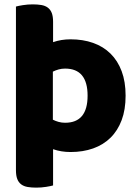

<svg xmlns="http://www.w3.org/2000/svg" viewBox="-20 -681 630 879"><path d="M222 -133Q234 -127 248 -123Q262 -119 278 -119Q381 -119 381 -243Q381 -367 278 -367Q262 -367 248 -363Q234 -359 222 -353ZM223 -488Q260 -501 303 -501Q360 -501 406.5 -484.5Q453 -468 486 -435.5Q519 -403 537 -355Q555 -307 555 -243Q555 -179 537 -131Q519 -83 486 -50.5Q453 -18 406.5 -1.5Q360 15 303 15Q260 15 223 2V168Q213 171 191 174.5Q169 178 146 178Q124 178 106.5 175Q89 172 77 163Q65 154 59 138.5Q53 123 53 98V-651Q63 -654 85 -657.5Q107 -661 130 -661Q152 -661 169.5 -658Q187 -655 199 -646Q211 -637 217 -621.5Q223 -606 223 -581Z"/></svg>

Font: BALOOCHETTANREGULAR
Style: Book
Weight: 400
Designer: Maithili Shingre and Ek Type
Foundry: Ek Type
Version: Version 1.100;PS 1.000;hotconv 1.0.88;makeotf.lib2.5.647800;